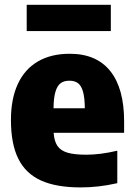

<svg xmlns="http://www.w3.org/2000/svg" viewBox="-20 -786 568 816"><path d="M507.5 -221.5H208Q210.5 -186 224 -166Q237.5 -146 266.5 -137.2Q295.5 -128.5 347 -128.5Q406.5 -128.5 478.5 -145.5V-7.5Q436 2 398.8 6.2Q361.5 10.5 322.5 10.5Q218.5 10.5 153.5 -19.2Q88.5 -49 57.5 -112Q26.5 -175 26.5 -276Q26.5 -365.5 55.5 -428.5Q84.5 -491.5 140.5 -524.5Q196.5 -557.5 276.5 -557.5Q390 -557.5 448.8 -483.8Q507.5 -410 507.5 -270.5ZM207.5 -326H340.5Q340 -371 332.8 -396.5Q325.5 -422 311.5 -432.5Q297.5 -443 275 -443Q252 -443 237.8 -432.5Q223.5 -422 215.8 -396.5Q208 -371 207.5 -326ZM93.5 -654V-765.5H451V-654Z"/></svg>

Font: Encode Sans Semi Condensed ExBd
Style: Regular
Weight: 800
Width: 4
Designer: Multiple Designers
Foundry: Impallari Type
Version: Version 2.000